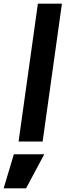

<svg xmlns="http://www.w3.org/2000/svg" viewBox="-79 -777 360 1054"><path d="M23 0H155L261 -757H129ZM-59 257H64L164 70H-3Z"/></svg>

Font: Mluvka Bold
Style: Italic
Weight: 700
Italic angle: -8°
Designer: Modified by Jiří Krblich, Original typeface by Gumpita Rahayu
Foundry: Gumpita Rahayu & Jiří Krblich
Version: Version 2.000;Glyphs 3.1.1 (3134)